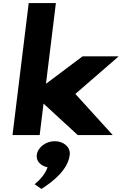

<svg xmlns="http://www.w3.org/2000/svg" viewBox="-20 -880 816 1251"><path d="M753.5 -513H518.1L279.5 -334L344.1 -860H167.1L61.5 0H238.5L263.6 -205L486.5 0H714.5L471 -268ZM336.4 40C278.3 40 225.7 80 219.5 130C214.6 170 245.3 201 290.1 210C267.6 275 205.2 320 205.2 320L249.8 351C332.4 299 422.8 223 434.3 130C440.4 80 396.9 40 336.4 40Z"/></svg>

Font: Hussar
Style: BdSuprExtOblOne
Weight: 700
Foundry: Cannot Into Space Fonts
Version: Version 2.00